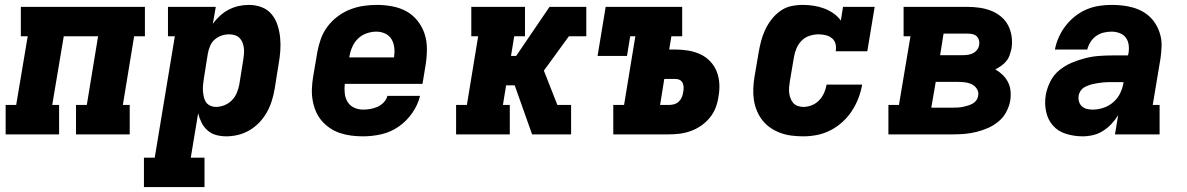

<svg xmlns="http://www.w3.org/2000/svg" viewBox="-20 -548 4840 783"><path d="M3 0V-120H46L93 -400H65V-520H571V-400H527L481 -120H509V0H290V-120H334L380 -400H240L193 -120H221V0Z M567 215V95H611L693 -400H665V-520H860L848 -451Q861 -469 877.5 -484Q894 -499 913.5 -509Q933 -519 953.5 -523.5Q974 -528 995 -528Q1023 -528 1047.5 -518.5Q1072 -509 1088 -489.5Q1104 -470 1112 -445Q1120 -420 1122.5 -393.5Q1125 -367 1123 -339.5Q1121 -312 1116 -285L1100 -185Q1096 -161 1088.5 -137Q1081 -113 1068.5 -90.5Q1056 -68 1038 -49Q1020 -30 998 -17Q976 -4 951.5 2Q927 8 903 8Q881 8 861 2.5Q841 -3 826 -16.5Q811 -30 802 -48Q793 -66 788 -86L758 95H814V215ZM861 -112Q878 -112 895.5 -119Q913 -126 926 -139.5Q939 -153 946 -170Q953 -187 956 -204L972 -304Q974 -316 975 -328.5Q976 -341 974.5 -352.5Q973 -364 969 -374.5Q965 -385 957 -393Q949 -401 938 -404.5Q927 -408 915 -408Q899 -408 884 -403Q869 -398 856.5 -387.5Q844 -377 837.5 -362Q831 -347 828 -332L812 -232Q810 -219 808.5 -206Q807 -193 807.5 -180.5Q808 -168 810.5 -155.5Q813 -143 819 -133Q825 -123 836.5 -117.5Q848 -112 861 -112Z M1461 8Q1436 8 1412.5 5Q1389 2 1366.5 -5.5Q1344 -13 1325 -26Q1306 -39 1291.5 -56Q1277 -73 1268 -94.5Q1259 -116 1255 -139Q1251 -162 1252 -186.5Q1253 -211 1257 -235L1274 -335Q1279 -363 1288.5 -389.5Q1298 -416 1315.5 -439.5Q1333 -463 1357 -481Q1381 -499 1408 -509.5Q1435 -520 1462.5 -524Q1490 -528 1517 -528Q1549 -528 1580.5 -522Q1612 -516 1638 -501.5Q1664 -487 1683 -463Q1702 -439 1711.5 -410Q1721 -381 1721 -349Q1721 -317 1716 -285L1703 -206H1386Q1384 -186 1386 -167Q1388 -148 1397.5 -132.5Q1407 -117 1424 -109Q1441 -101 1461 -101Q1475 -101 1490 -103.5Q1505 -106 1519.5 -112.5Q1534 -119 1545 -130.5Q1556 -142 1560 -157H1693Q1684 -120 1661 -87Q1638 -54 1605.5 -31.5Q1573 -9 1535.5 -0.5Q1498 8 1461 8ZM1404 -314H1587Q1590 -334 1588 -353Q1586 -372 1577 -387.5Q1568 -403 1551 -411Q1534 -419 1515 -419Q1495 -419 1475 -412Q1455 -405 1440 -390.5Q1425 -376 1416.5 -356.5Q1408 -337 1405 -317Z M1840 0V-120H1884L1930 -400H1902V-520H2121V-400H2077L2064 -320H2085L2221 -520H2371V-400H2300L2198 -260L2253 -120H2309V0H2150L2079 -200H2044L2031 -120H2059V0Z M2481 0V-120H2525L2571 -400H2550L2537 -320H2417L2450 -520H2762V-400H2718L2709 -346H2735Q2762 -346 2788 -341.5Q2814 -337 2836.5 -326.5Q2859 -316 2876.5 -297.5Q2894 -279 2903 -256Q2912 -233 2913.5 -206.5Q2915 -180 2910 -154Q2907 -131 2898.5 -109Q2890 -87 2875 -68.5Q2860 -50 2840 -36Q2820 -22 2798 -14Q2776 -6 2753.5 -3Q2731 0 2708 0ZM2708 -120Q2719 -120 2729.5 -123Q2740 -126 2748 -133.5Q2756 -141 2760.5 -151.5Q2765 -162 2766 -172Q2768 -181 2768 -190.5Q2768 -200 2764.5 -208.5Q2761 -217 2753 -221.5Q2745 -226 2735 -226H2689L2672 -120Z M3256 8Q3232 8 3208 5Q3184 2 3162.5 -6Q3141 -14 3122.5 -26.5Q3104 -39 3090 -56.5Q3076 -74 3067 -95.5Q3058 -117 3054.5 -140Q3051 -163 3052 -187Q3053 -211 3057 -235L3074 -335Q3078 -358 3084 -381Q3090 -404 3100.5 -426.5Q3111 -449 3126.5 -469Q3142 -489 3162.5 -503.5Q3183 -518 3206.5 -523Q3230 -528 3254 -528Q3276 -528 3298.5 -524.5Q3321 -521 3341 -513.5Q3361 -506 3379 -493.5Q3397 -481 3409 -464L3418 -520H3547L3517 -339H3388Q3391 -354 3387.5 -368.5Q3384 -383 3373 -392Q3362 -401 3347.5 -404.5Q3333 -408 3318 -408Q3300 -408 3281.5 -402Q3263 -396 3249.5 -382.5Q3236 -369 3228.5 -351.5Q3221 -334 3218 -316L3201 -216Q3199 -204 3198 -192Q3197 -180 3198.5 -168.5Q3200 -157 3204 -146.5Q3208 -136 3215 -128Q3222 -120 3233 -116Q3244 -112 3256 -112Q3273 -112 3290 -118.5Q3307 -125 3320 -138.5Q3333 -152 3340.5 -168.5Q3348 -185 3351 -203H3496Q3491 -174 3480.5 -147Q3470 -120 3454 -95.5Q3438 -71 3415.5 -50.5Q3393 -30 3366.5 -16.5Q3340 -3 3312 2.5Q3284 8 3256 8Z M3603 0V-120H3646L3693 -400H3665V-520H3925Q3950 -520 3974.5 -516.5Q3999 -513 4021 -504.5Q4043 -496 4061.5 -481Q4080 -466 4091 -445Q4102 -424 4105.5 -399.5Q4109 -375 4105 -350Q4102 -337 4097.5 -323.5Q4093 -310 4084 -299Q4075 -288 4063 -279.5Q4051 -271 4039 -265Q4055 -256 4068.5 -243Q4082 -230 4090.5 -213.5Q4099 -197 4101 -177.5Q4103 -158 4100 -138Q4096 -115 4084 -92Q4072 -69 4052 -52.5Q4032 -36 4009 -26Q3986 -16 3962 -10Q3938 -4 3914 -2Q3890 0 3866 0ZM3814 -323H3906Q3916 -323 3927 -324.5Q3938 -326 3948 -331Q3958 -336 3965 -345.5Q3972 -355 3973 -365Q3975 -375 3972 -385Q3969 -395 3962 -401Q3955 -407 3945 -409Q3935 -411 3925 -411H3828ZM3778 -109H3866Q3876 -109 3886 -109.5Q3896 -110 3906 -112Q3916 -114 3926 -117Q3936 -120 3945.5 -125Q3955 -130 3961.5 -139Q3968 -148 3969 -158Q3972 -172 3964.5 -184.5Q3957 -197 3944.5 -203.5Q3932 -210 3917 -212Q3902 -214 3887 -214H3796Z M4395 8Q4361 8 4328 -2Q4295 -12 4274 -36Q4253 -60 4246 -93.5Q4239 -127 4245 -162Q4250 -189 4263.5 -216Q4277 -243 4300.5 -262Q4324 -281 4351.5 -292.5Q4379 -304 4407 -311Q4435 -318 4463 -320Q4491 -322 4519 -322H4580L4582 -330Q4585 -347 4583 -364Q4581 -381 4571.5 -394Q4562 -407 4546 -413Q4530 -419 4513 -419Q4497 -419 4480.5 -415Q4464 -411 4450 -401Q4436 -391 4427 -376.5Q4418 -362 4414 -346H4282Q4287 -372 4298 -396.5Q4309 -421 4325.5 -442.5Q4342 -464 4364 -481.5Q4386 -499 4411 -509.5Q4436 -520 4461.5 -524Q4487 -528 4513 -528Q4536 -528 4558 -525.5Q4580 -523 4601 -517Q4622 -511 4640.5 -500.5Q4659 -490 4673.5 -475Q4688 -460 4698 -441Q4708 -422 4713 -401Q4718 -380 4717 -357.5Q4716 -335 4713 -312L4681 -120H4709V0H4527L4540 -78Q4528 -59 4512.5 -42.5Q4497 -26 4478 -14Q4459 -2 4437.5 3Q4416 8 4395 8ZM4436 -101Q4458 -101 4480.5 -108.5Q4503 -116 4521 -132Q4539 -148 4549 -169.5Q4559 -191 4562 -213H4519Q4509 -213 4499 -213Q4489 -213 4479.5 -212Q4470 -211 4460 -209.5Q4450 -208 4440.5 -206Q4431 -204 4421 -200.5Q4411 -197 4402 -192Q4393 -187 4387 -178Q4381 -169 4379 -159Q4377 -147 4380 -135Q4383 -123 4391.5 -115Q4400 -107 4411.5 -104Q4423 -101 4436 -101Z"/></svg>

Font: Iosevka Etoile Heavy Oblique
Style: Regular
Weight: 900
Italic angle: -9°
Designer: Belleve Invis
Foundry: Belleve Invis
Version: Version 15.5.2; ttfautohint (v1.8.4)